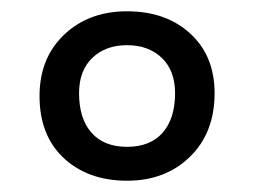

<svg xmlns="http://www.w3.org/2000/svg" viewBox="-20 -755 450 340"><path d="M50 -585Q50 -652 93.5 -693.5Q137 -735 205 -735Q274 -735 317 -695.5Q360 -656 360 -590Q360 -520 316.5 -477.5Q273 -435 205 -435Q136 -435 93 -475Q50 -515 50 -585ZM120 -590Q120 -545 142 -520Q164 -495 205 -495Q246 -495 268 -520Q290 -545 290 -590Q290 -630 266.5 -652.5Q243 -675 205 -675Q167 -675 143.5 -652.5Q120 -630 120 -590Z"/></svg>

Font: Bitter
Style: Regular
Weight: 400
Designer: Sol Matas
Foundry: Sol Matas
Version: Version 1.300;PS 001.300;hotconv 1.0.70;makeotf.lib2.5.58329